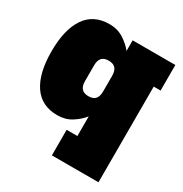

<svg xmlns="http://www.w3.org/2000/svg" viewBox="-182 -707 1015 1067"><g transform="rotate(30 326.0 -174.0)"><path d="M301 58H370V-68Q345 -36 305.5 -11Q266 14 215 14Q113 14 61.5 -62Q10 -138 10 -278Q10 -418 61.5 -494Q113 -570 215 -570Q266 -570 305.5 -545Q345 -520 370 -488V-556H644V-392H600V222H301ZM370 -228V-328Q370 -361 355.5 -376.5Q341 -392 312 -392Q283 -392 268.5 -376.5Q254 -361 254 -328V-228Q254 -195 268.5 -179.5Q283 -164 312 -164Q341 -164 355.5 -179.5Q370 -195 370 -228Z"/></g></svg>

Font: Alfa Slab One
Style: Regular
Weight: 400
Designer: JM Sole
Foundry: JM Sole
Version: Version 2.000